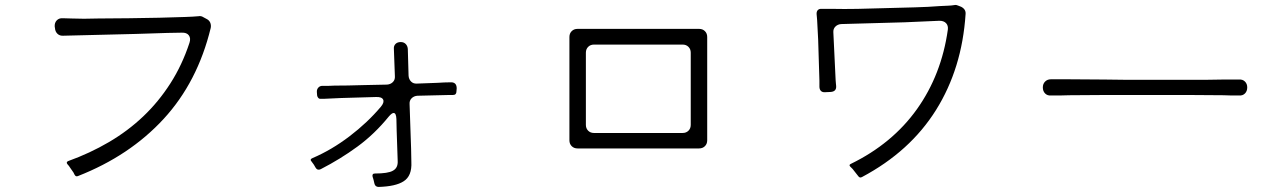

<svg xmlns="http://www.w3.org/2000/svg" viewBox="-20 -724 5040 758"><path d="M274 -35 270 -43 254 -66Q254 -67 253 -67V-68L252 -69L246 -76Q240 -84 249 -88Q335 -119 410 -163Q485 -207 545.5 -264.5Q606 -322 652.5 -394.5Q699 -467 728 -555Q734 -573 725.5 -584.5Q717 -596 697 -595L641 -594L515 -590L230 -583Q216 -582 207 -590.5Q198 -599 197 -613L196 -619Q195 -634 204 -643.5Q213 -653 228 -652L263 -651Q308 -649 367 -651L489 -652L609 -654Q668 -656 711 -657Q743 -658 764 -660Q774 -662 783 -656L796 -649Q806 -644 810 -634.5Q814 -625 812 -614Q760 -400 626 -254.5Q492 -109 288 -29Q279 -25 274 -35Z M1458 0 1455 -13Q1454 -17 1453 -20Q1452 -23 1451 -26Q1448 -39 1460 -39Q1512 -39 1531 -50Q1552 -61 1550 -90L1546 -208Q1546 -219 1545.5 -230.5Q1545 -242 1545 -254Q1544 -278 1534 -278Q1527 -278 1515 -264Q1459 -195 1391.5 -145.5Q1324 -96 1246 -56Q1233 -50 1226 -62L1219 -74Q1213 -82 1211 -85Q1201 -95 1214 -100Q1289 -132 1360 -186Q1431 -240 1484 -303Q1498 -320 1492.5 -331Q1487 -342 1464 -341L1326 -337L1261 -334H1247Q1241 -333 1237 -337Q1233 -341 1232 -347L1231 -360Q1230 -371 1237 -378.5Q1244 -386 1256 -385Q1265 -385 1276 -385Q1287 -385 1300 -386Q1325 -386 1353 -386.5Q1381 -387 1413 -388L1508 -390Q1522 -391 1531 -400Q1540 -409 1539 -423L1535 -531Q1534 -543 1541.5 -550.5Q1549 -558 1562 -558Q1574 -558 1581.5 -550.5Q1589 -543 1590 -531L1593 -425Q1594 -411 1603 -402Q1612 -393 1626 -394L1707 -397Q1722 -398 1734 -398.5Q1746 -399 1757 -399Q1783 -401 1783 -375L1782 -363Q1782 -349 1768 -349H1753L1628 -346Q1614 -345 1605 -336Q1596 -327 1597 -313L1603 -137L1604 -85Q1607 -29 1573 -8Q1542 12 1475 14Q1461 14 1458 0Z M2228 -170V-578Q2228 -592 2237 -601Q2246 -610 2260 -610H2740Q2754 -610 2763 -601Q2772 -592 2772 -578V-170Q2772 -156 2763 -147Q2754 -138 2740 -138H2260Q2246 -138 2237 -147Q2228 -156 2228 -170ZM2325 -199H2675Q2689 -199 2698 -208Q2707 -217 2707 -231V-516Q2707 -530 2698 -539Q2689 -548 2675 -548H2325Q2311 -548 2302 -539Q2293 -530 2293 -516V-231Q2293 -217 2302 -208Q2311 -199 2325 -199Z M3368 -29 3346 -57 3337 -66Q3330 -73 3339 -77Q3503 -157 3600 -293Q3697 -429 3722 -607Q3724 -623 3715 -632.5Q3706 -642 3689 -642L3552 -636L3301 -629Q3287 -628 3278 -619Q3269 -610 3270 -596L3279 -408Q3280 -401 3280 -395.5Q3280 -390 3281 -385Q3283 -363 3260 -361L3238 -360Q3227 -359 3221 -365Q3215 -371 3215 -382V-406L3210 -568L3206 -644Q3205 -650 3205 -656Q3205 -662 3204 -667Q3203 -678 3208.5 -684Q3214 -690 3225 -689H3268Q3311 -688 3366 -689L3592 -695Q3619 -696 3643.5 -697Q3668 -698 3690 -700Q3707 -701 3722 -701.5Q3737 -702 3748 -704Q3752 -705 3756.5 -704Q3761 -703 3765 -701L3775 -697Q3794 -687 3792 -668Q3778 -454 3675.5 -290Q3573 -126 3383 -25Q3374 -20 3368 -29Z M4097 -379Q4097 -393 4106 -402Q4115 -411 4129 -411H4196L4340 -410Q4380 -409 4421 -409Q4462 -409 4505 -409H4669Q4709 -409 4744 -409Q4779 -409 4810 -410H4872Q4886 -411 4895 -402Q4904 -393 4904 -379Q4904 -364 4895 -355Q4886 -346 4872 -347Q4858 -347 4842.5 -347Q4827 -347 4810 -348L4671 -349H4347L4202 -348Q4181 -347 4163 -347Q4145 -347 4129 -347Q4115 -346 4106 -355Q4097 -364 4097 -379Z"/></svg>

Font: Higure Gothic
Style: Regular
Weight: 400
Designer: Yoshimichi Ohira
Foundry: Positype
Version: Version 1.000